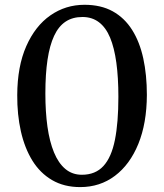

<svg xmlns="http://www.w3.org/2000/svg" viewBox="-20 -772 685 802"><path d="M315 9.5Q247.5 9.5 197.5 -19.8Q147.5 -49 115.2 -101.2Q83 -153.5 67.2 -223.5Q51.5 -293.5 52 -375Q52.5 -495 89.8 -579.2Q127 -663.5 190.5 -707.8Q254 -752 333 -752Q401.5 -752 450.8 -724.8Q500 -697.5 531.8 -647.2Q563.5 -597 578.5 -528Q593.5 -459 593.5 -375.5Q593 -257 557.8 -170.8Q522.5 -84.5 460 -37.5Q397.5 9.5 315 9.5ZM322 -42Q378.5 -42 412 -78.5Q445.5 -115 460 -187.5Q474.5 -260 474.5 -367.5Q474.5 -448 466 -510.2Q457.5 -572.5 439.8 -615Q422 -657.5 393.2 -679.2Q364.5 -701 324.5 -701Q283 -701 253.8 -681.5Q224.5 -662 206 -622.2Q187.5 -582.5 178.5 -522.5Q169.5 -462.5 169.5 -381Q169.5 -305 178.2 -242.8Q187 -180.5 205.5 -135.5Q224 -90.5 253 -66.2Q282 -42 322 -42Z"/></svg>

Font: Merriweather 20pt
Style: Regular
Weight: 400
Version: Version 2.100